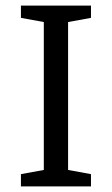

<svg xmlns="http://www.w3.org/2000/svg" viewBox="-20 -668 402 688"><path d="M55 0V-44L137 -59V-589L55 -604V-648H306V-604L224 -589V-59L306 -44V0Z"/></svg>

Font: Faustina Light
Style: Regular
Weight: 400
Version: Version 1.200